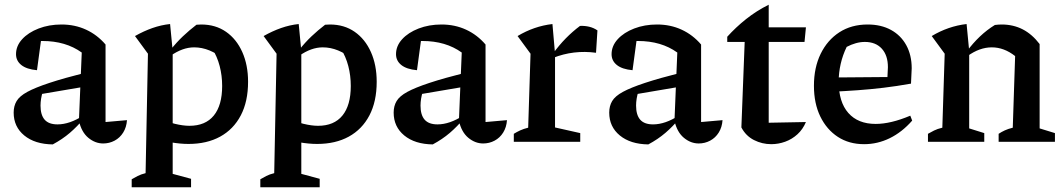

<svg xmlns="http://www.w3.org/2000/svg" viewBox="-20 -602 4514 815"><path d="M418 7Q384 7 355 -17Q326 -41 315 -89L327 -379Q259 -428 160 -428Q143 -428 126 -426Q109 -424 93 -421L157 -452L137 -304Q93 -308 70.5 -326Q48 -344 48 -372Q48 -407 74 -435.5Q100 -464 144 -481Q188 -498 241 -498Q298 -498 345.5 -476Q393 -454 428 -413V-84L519 -92Q517 -62 503 -39.5Q489 -17 466.5 -5Q444 7 418 7ZM204 11Q128 10 83 -27Q38 -64 38 -124Q38 -152 50.5 -173Q63 -194 96 -212Q129 -230 189.5 -250Q250 -270 345 -294V-235L127 -198L162 -214Q157 -199 154.5 -183.5Q152 -168 152 -154Q152 -114 169.5 -94Q187 -74 224 -74Q250 -74 277.5 -83.5Q305 -93 336 -113V-99Q308 -65 276.5 -38Q245 -11 204 11Z M780 9Q745 9 704.5 2Q664 -5 620 -19L640 -102Q687 -85 722 -76.5Q757 -68 784 -68Q852 -68 887.5 -111.5Q923 -155 923 -237Q923 -281 912.5 -321.5Q902 -362 880 -397L932 -349Q870 -401 804 -401Q755 -401 704 -365L703 -389Q729 -422 756.5 -448Q784 -474 814 -497Q820 -497 824.5 -497.5Q829 -498 834 -498Q895 -498 939.5 -467Q984 -436 1008.5 -381Q1033 -326 1033 -255Q1033 -171 1002 -112Q971 -53 914.5 -22Q858 9 780 9ZM539 193V159Q551 152 564.5 145Q578 138 598 133L608 -374L553 -449Q590 -470 627 -483Q664 -496 702 -500L713 -386V136L791 157V193Z M1326 9Q1291 9 1250.5 2Q1210 -5 1166 -19L1186 -102Q1233 -85 1268 -76.5Q1303 -68 1330 -68Q1398 -68 1433.5 -111.5Q1469 -155 1469 -237Q1469 -281 1458.5 -321.5Q1448 -362 1426 -397L1478 -349Q1416 -401 1350 -401Q1301 -401 1250 -365L1249 -389Q1275 -422 1302.5 -448Q1330 -474 1360 -497Q1366 -497 1370.5 -497.5Q1375 -498 1380 -498Q1441 -498 1485.5 -467Q1530 -436 1554.5 -381Q1579 -326 1579 -255Q1579 -171 1548 -112Q1517 -53 1460.5 -22Q1404 9 1326 9ZM1085 193V159Q1097 152 1110.5 145Q1124 138 1144 133L1154 -374L1099 -449Q1136 -470 1173 -483Q1210 -496 1248 -500L1259 -386V136L1337 157V193Z M2031 7Q1997 7 1968 -17Q1939 -41 1928 -89L1940 -379Q1872 -428 1773 -428Q1756 -428 1739 -426Q1722 -424 1706 -421L1770 -452L1750 -304Q1706 -308 1683.5 -326Q1661 -344 1661 -372Q1661 -407 1687 -435.5Q1713 -464 1757 -481Q1801 -498 1854 -498Q1911 -498 1958.5 -476Q2006 -454 2041 -413V-84L2132 -92Q2130 -62 2116 -39.5Q2102 -17 2079.5 -5Q2057 7 2031 7ZM1817 11Q1741 10 1696 -27Q1651 -64 1651 -124Q1651 -152 1663.5 -173Q1676 -194 1709 -212Q1742 -230 1802.5 -250Q1863 -270 1958 -294V-235L1740 -198L1775 -214Q1770 -199 1767.5 -183.5Q1765 -168 1765 -154Q1765 -114 1782.5 -94Q1800 -74 1837 -74Q1863 -74 1890.5 -83.5Q1918 -93 1949 -113V-99Q1921 -65 1889.5 -38Q1858 -11 1817 11Z M2510 -378Q2415 -391 2327 -356V-374Q2353 -410 2381.5 -439Q2410 -468 2442 -492Q2462 -493 2481 -488.5Q2500 -484 2516 -473ZM2161 0V-34Q2174 -42 2188 -48.5Q2202 -55 2222 -60L2232 -374L2177 -449Q2247 -491 2325 -500L2336 -374V-61L2443 -37V0Z M2946 7Q2912 7 2883 -17Q2854 -41 2843 -89L2855 -379Q2787 -428 2688 -428Q2671 -428 2654 -426Q2637 -424 2621 -421L2685 -452L2665 -304Q2621 -308 2598.5 -326Q2576 -344 2576 -372Q2576 -407 2602 -435.5Q2628 -464 2672 -481Q2716 -498 2769 -498Q2826 -498 2873.5 -476Q2921 -454 2956 -413V-84L3047 -92Q3045 -62 3031 -39.5Q3017 -17 2994.5 -5Q2972 7 2946 7ZM2732 11Q2656 10 2611 -27Q2566 -64 2566 -124Q2566 -152 2578.5 -173Q2591 -194 2624 -212Q2657 -230 2717.5 -250Q2778 -270 2873 -294V-235L2655 -198L2690 -214Q2685 -199 2682.5 -183.5Q2680 -168 2680 -154Q2680 -114 2697.5 -94Q2715 -74 2752 -74Q2778 -74 2805.5 -83.5Q2833 -93 2864 -113V-99Q2836 -65 2804.5 -38Q2773 -11 2732 11Z M3243 -582V-486H3401L3395 -424H3243V-81L3401 -84Q3388 -53 3365 -32Q3342 -11 3313 -0.5Q3284 10 3254 10Q3215 10 3180.5 -7.5Q3146 -25 3127 -61L3141 -424H3067V-446Q3103 -486 3147 -521Q3191 -556 3243 -582Z M3648 10Q3584 10 3536.5 -21Q3489 -52 3462 -107.5Q3435 -163 3435 -238Q3435 -315 3463.5 -373.5Q3492 -432 3543 -465Q3594 -498 3663 -498Q3720 -498 3762 -475Q3804 -452 3827 -410Q3850 -368 3850 -312L3847 -247Q3785 -236 3730.5 -229.5Q3676 -223 3621 -219Q3566 -215 3502 -212L3503 -273L3747 -275L3749 -317Q3749 -367 3723 -395.5Q3697 -424 3651 -424Q3632 -424 3612.5 -418.5Q3593 -413 3574 -403Q3557 -368 3548.5 -330.5Q3540 -293 3540 -256Q3540 -169 3581 -122.5Q3622 -76 3697 -76Q3761 -76 3844 -111L3852 -90Q3809 -41 3757 -15.5Q3705 10 3648 10Z M3919 0V-34Q3931 -41 3945 -48Q3959 -55 3980 -60L3990 -374L3935 -449Q4005 -491 4083 -500L4094 -386V-57L4158 -37V0ZM4219 0V-34Q4231 -42 4245 -48.5Q4259 -55 4279 -60L4289 -364L4393 -415V-57L4458 -37V0ZM4087 -364 4084 -384Q4110 -419 4139.5 -447Q4169 -475 4203 -496Q4211 -497 4218 -497.5Q4225 -498 4232 -498Q4281 -498 4321 -477.5Q4361 -457 4393 -415L4289 -364Q4242 -401 4190 -401Q4138 -401 4087 -364Z"/></svg>

Font: Piazzolla 24pt SemiBold
Style: Regular
Weight: 600
Designer: Juan Pablo del Peral
Foundry: Huerta Tipografica
Version: Version 2.005